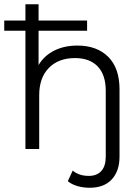

<svg xmlns="http://www.w3.org/2000/svg" viewBox="-25 -703 662 906"><path d="M539 -281V36Q539 104 502.5 143.5Q466 183 398 183Q367 183 340 175Q313 167 295 152L318 102Q348 127 394 127Q432 127 453 104Q474 81 474 36V-274Q474 -350 436 -389.5Q398 -429 329 -429Q251 -429 205.5 -382.5Q160 -336 160 -254V0H95V-558H-5V-606H95V-683H157V-606H386V-558H157V-396Q183 -440 230.5 -464Q278 -488 340 -488Q432 -488 485.5 -435Q539 -382 539 -281Z"/></svg>

Font: Montserrat Ace
Style: Regular
Weight: 400
Designer: Julieta Ulanovsky
Foundry: Julieta Ulanovsky
Version: Version 1